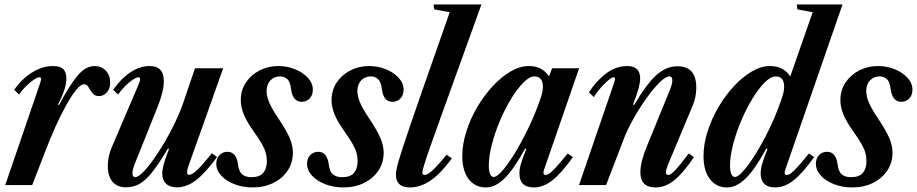

<svg xmlns="http://www.w3.org/2000/svg" viewBox="-20 -831 4116 862"><path d="M3.5 0 159.5 -456Q162 -463.5 163.2 -468.5Q164.5 -473.5 164.5 -476.5Q164.5 -484 157 -484Q147.5 -484 130.8 -472.5Q114 -461 96 -443.2Q78 -425.5 65.5 -406.5L43.5 -428Q79.5 -478.5 125.2 -506.5Q171 -534.5 218 -534.5Q249.5 -534.5 263.8 -521Q278 -507.5 278 -478Q278 -458 269.5 -429.5Q261 -401 240 -361.5L245.5 -360Q288.5 -442 325.5 -488.2Q362.5 -534.5 405 -534.5Q435 -534.5 454.8 -514Q474.5 -493.5 474.5 -460.5Q474.5 -431.5 459 -415.5Q443.5 -399.5 424.5 -399.5Q405 -399.5 394.8 -413Q384.5 -426.5 377.2 -439.8Q370 -453 357.5 -453Q342.5 -453 321.8 -427.2Q301 -401.5 277 -358.5Q253 -315.5 229.2 -262.5Q205.5 -209.5 184.5 -155L124.5 0Z M774 10Q742.5 10 725.5 -6.2Q708.5 -22.5 708.5 -52Q708.5 -71 716 -97Q723.5 -123 739 -163L734 -164.5Q694 -97 664 -59Q634 -21 606.5 -5.5Q579 10 546 10Q506.5 10 485.2 -14.8Q464 -39.5 464 -86Q464 -128 481 -168L604 -456Q606.5 -461.5 607.8 -467Q609 -472.5 609 -476.5Q609 -484 601.5 -484Q592 -484 575.2 -472.5Q558.5 -461 540.8 -443.2Q523 -425.5 510 -406.5L488 -428Q525 -480 566.8 -507.2Q608.5 -534.5 652 -534.5Q683 -534.5 699.2 -518Q715.5 -501.5 715.5 -466.5Q715.5 -442.5 708 -412.8Q700.5 -383 686.5 -348.5L585.5 -96.5Q580.5 -84 577.5 -73.2Q574.5 -62.5 574.5 -54.5Q574.5 -46 577.8 -40.8Q581 -35.5 586.5 -35.5Q599.5 -35.5 620.8 -56.5Q642 -77.5 667.5 -113Q693 -148.5 718.8 -192.2Q744.5 -236 766.5 -282Q788.5 -328 802.5 -369L855.5 -524.5H982L828.5 -92.5Q820 -71 820 -58Q820 -46 830 -46Q842 -46 865.2 -68Q888.5 -90 931.5 -143L954.5 -126Q901.5 -53.5 859.8 -21.8Q818 10 774 10Z M1114 10.5Q1070.5 10.5 1033.2 -3.8Q996 -18 973.5 -42.2Q951 -66.5 951 -96Q951 -119.5 965.2 -134.5Q979.5 -149.5 1001 -149.5Q1021.5 -149.5 1033.2 -135Q1045 -120.5 1048.5 -92.5Q1052.5 -60.5 1067.5 -48Q1082.5 -35.5 1108 -35.5Q1146 -35.5 1162 -55Q1178 -74.5 1178 -107.5Q1178 -126 1173.5 -143.5Q1169 -161 1156 -184.2Q1143 -207.5 1117.5 -243Q1087 -286 1074 -318.5Q1061 -351 1061 -381Q1061 -426 1084 -460.5Q1107 -495 1145.5 -514.8Q1184 -534.5 1230 -534.5Q1269.5 -534.5 1304.8 -520.2Q1340 -506 1362.2 -481.8Q1384.5 -457.5 1384.5 -428Q1384.5 -404.5 1370.5 -389.2Q1356.5 -374 1334.5 -374Q1294 -374 1286.5 -432Q1283 -464 1269.5 -476Q1256 -488 1237 -488Q1211 -488 1194 -470Q1177 -452 1177 -422Q1177 -398 1189.5 -369.2Q1202 -340.5 1227.5 -303Q1266 -245.5 1280.5 -211.2Q1295 -177 1295 -146Q1295 -100 1271.2 -64.8Q1247.5 -29.5 1206.8 -9.5Q1166 10.5 1114 10.5Z M1521.5 10.5Q1478 10.5 1440.8 -3.8Q1403.5 -18 1381 -42.2Q1358.5 -66.5 1358.5 -96Q1358.5 -119.5 1372.8 -134.5Q1387 -149.5 1408.5 -149.5Q1429 -149.5 1440.8 -135Q1452.5 -120.5 1456 -92.5Q1460 -60.5 1475 -48Q1490 -35.5 1515.5 -35.5Q1553.5 -35.5 1569.5 -55Q1585.5 -74.5 1585.5 -107.5Q1585.5 -126 1581 -143.5Q1576.5 -161 1563.5 -184.2Q1550.5 -207.5 1525 -243Q1494.5 -286 1481.5 -318.5Q1468.5 -351 1468.5 -381Q1468.5 -426 1491.5 -460.5Q1514.5 -495 1553 -514.8Q1591.5 -534.5 1637.5 -534.5Q1677 -534.5 1712.2 -520.2Q1747.5 -506 1769.8 -481.8Q1792 -457.5 1792 -428Q1792 -404.5 1778 -389.2Q1764 -374 1742 -374Q1701.5 -374 1694 -432Q1690.5 -464 1677 -476Q1663.5 -488 1644.5 -488Q1618.5 -488 1601.5 -470Q1584.5 -452 1584.5 -422Q1584.5 -398 1597 -369.2Q1609.5 -340.5 1635 -303Q1673.5 -245.5 1688 -211.2Q1702.5 -177 1702.5 -146Q1702.5 -100 1678.8 -64.8Q1655 -29.5 1614.2 -9.5Q1573.5 10.5 1521.5 10.5Z M1820.5 10.5Q1788.5 10.5 1773 -4.2Q1757.5 -19 1757.5 -46Q1757.5 -56 1760 -69.8Q1762.5 -83.5 1769.2 -106.8Q1776 -130 1788.2 -167.8Q1800.5 -205.5 1820 -262.8Q1839.5 -320 1868 -402L1999 -776L1929.5 -789L1926.5 -811H2141.5L1960 -308Q1930 -224.5 1911.5 -172Q1893 -119.5 1884.8 -92.5Q1876.5 -65.5 1876.5 -58.5Q1876.5 -51.5 1878.8 -48.5Q1881 -45.5 1886.5 -45.5Q1899.5 -45.5 1922.8 -67Q1946 -88.5 1985.5 -136.5L2008.5 -120Q1960 -53 1914 -21.2Q1868 10.5 1820.5 10.5Z M2162 10.5Q2112.5 10.5 2084 -27.2Q2055.5 -65 2055.5 -130Q2055.5 -183.5 2073.5 -240.2Q2091.5 -297 2122.2 -349.5Q2153 -402 2191.8 -443.8Q2230.5 -485.5 2272.2 -510Q2314 -534.5 2353.5 -534.5Q2384.5 -534.5 2406.2 -523.5Q2428 -512.5 2445 -488L2458.5 -524.5H2580L2422 -67.5Q2418.5 -57.5 2420.5 -51.5Q2422.5 -45.5 2430 -45.5Q2438 -45.5 2448.8 -53.5Q2459.5 -61.5 2478.2 -82.2Q2497 -103 2529 -142L2552 -125.5Q2499 -51.5 2458.8 -20.5Q2418.5 10.5 2377 10.5Q2312 10.5 2312 -52.5Q2312 -73 2319.5 -98Q2327 -123 2343 -162.5L2337.5 -164Q2286.5 -70.5 2245 -30Q2203.5 10.5 2162 10.5ZM2196.5 -36.5Q2211 -36.5 2236.2 -65.5Q2261.5 -94.5 2291 -142.8Q2320.5 -191 2349.2 -250Q2378 -309 2399.5 -368.5Q2410.5 -398 2414 -413.2Q2417.5 -428.5 2417.5 -441Q2417.5 -464 2407.8 -476Q2398 -488 2379.5 -488Q2357.5 -488 2330.2 -460.8Q2303 -433.5 2275.5 -388.8Q2248 -344 2225.2 -290.5Q2202.5 -237 2188.5 -183.5Q2174.5 -130 2174.5 -86.5Q2174.5 -63.5 2180.2 -50Q2186 -36.5 2196.5 -36.5Z M2923.5 10.5Q2855 10.5 2855 -57Q2855 -104 2884.5 -175L2987.5 -427Q2998.5 -455 2998.5 -470Q2998.5 -488 2985.5 -488Q2968.5 -488 2940.8 -460.5Q2913 -433 2882 -389.5Q2851 -346 2823.5 -297.2Q2796 -248.5 2780 -206L2701 0H2579.5L2736 -456Q2738.5 -464.5 2739.8 -469Q2741 -473.5 2741 -476.5Q2741 -484 2734.5 -484Q2727 -484 2709.8 -469.5Q2692.5 -455 2674.8 -434.5Q2657 -414 2646.5 -395L2624 -416.5Q2658 -469 2702 -501.8Q2746 -534.5 2796 -534.5Q2854 -534.5 2854 -479.5Q2854 -461 2847 -434.2Q2840 -407.5 2822 -361.5L2827.5 -360Q2882.5 -454 2926.8 -493.8Q2971 -533.5 3021.5 -533.5Q3106 -533.5 3106 -438Q3106 -394.5 3089.5 -356L2979 -92Q2974.5 -81 2972 -72Q2969.5 -63 2969.5 -57.5Q2969.5 -45.5 2980 -45.5Q2992.5 -45.5 3012.5 -67.5Q3032.5 -89.5 3072 -142L3095.5 -125.5Q3046.5 -53 3006.5 -21.2Q2966.5 10.5 2923.5 10.5Z M3245 10.5Q3195.5 10.5 3167 -27.2Q3138.5 -65 3138.5 -130Q3138.5 -183.5 3156.5 -240.2Q3174.5 -297 3205.2 -349.5Q3236 -402 3274.8 -443.8Q3313.5 -485.5 3355.2 -510Q3397 -534.5 3436.5 -534.5Q3467.5 -534.5 3489.2 -523.5Q3511 -512.5 3528 -488L3628.5 -776L3560 -789L3557 -811H3762.5L3505 -67.5Q3501.5 -57.5 3503.5 -51.5Q3505.5 -45.5 3513 -45.5Q3521 -45.5 3531.8 -53.5Q3542.5 -61.5 3561.2 -82.2Q3580 -103 3612 -142L3635 -125.5Q3582 -51.5 3541.8 -20.5Q3501.5 10.5 3460 10.5Q3428 10.5 3411.5 -5.5Q3395 -21.5 3395 -52.5Q3395 -73 3402.5 -98Q3410 -123 3426 -162.5L3420.5 -164Q3369.5 -70.5 3328 -30Q3286.5 10.5 3245 10.5ZM3279.5 -36.5Q3294 -36.5 3319.2 -65.5Q3344.5 -94.5 3374.2 -142.8Q3404 -191 3432.8 -250Q3461.5 -309 3482.5 -368.5Q3493.5 -398 3497 -413.2Q3500.5 -428.5 3500.5 -441Q3500.5 -488 3462.5 -488Q3440.5 -488 3413.2 -460.8Q3386 -433.5 3358.5 -388.8Q3331 -344 3308.2 -290.5Q3285.5 -237 3271.5 -183.5Q3257.5 -130 3257.5 -86.5Q3257.5 -63.5 3263.2 -50Q3269 -36.5 3279.5 -36.5Z M3806 10.5Q3762.5 10.5 3725.2 -3.8Q3688 -18 3665.5 -42.2Q3643 -66.5 3643 -96Q3643 -119.5 3657.2 -134.5Q3671.5 -149.5 3693 -149.5Q3713.5 -149.5 3725.2 -135Q3737 -120.5 3740.5 -92.5Q3744.5 -60.5 3759.5 -48Q3774.5 -35.5 3800 -35.5Q3838 -35.5 3854 -55Q3870 -74.5 3870 -107.5Q3870 -126 3865.5 -143.5Q3861 -161 3848 -184.2Q3835 -207.5 3809.5 -243Q3779 -286 3766 -318.5Q3753 -351 3753 -381Q3753 -426 3776 -460.5Q3799 -495 3837.5 -514.8Q3876 -534.5 3922 -534.5Q3961.5 -534.5 3996.8 -520.2Q4032 -506 4054.2 -481.8Q4076.5 -457.5 4076.5 -428Q4076.5 -404.5 4062.5 -389.2Q4048.5 -374 4026.5 -374Q3986 -374 3978.5 -432Q3975 -464 3961.5 -476Q3948 -488 3929 -488Q3903 -488 3886 -470Q3869 -452 3869 -422Q3869 -398 3881.5 -369.2Q3894 -340.5 3919.5 -303Q3958 -245.5 3972.5 -211.2Q3987 -177 3987 -146Q3987 -100 3963.2 -64.8Q3939.5 -29.5 3898.8 -9.5Q3858 10.5 3806 10.5Z"/></svg>

Font: Libre Caslon Condensed
Style: Italic
Weight: 400
Italic angle: -22.583°
Designer: Pablo Impallari, Rodrigo Fuenzalida, Katja Schimmel, Ertekin Erdin
Foundry: Pablo Impallari, Rodrigo Fuenzalida
Version: Version 2.000;gftools[0.9.33]